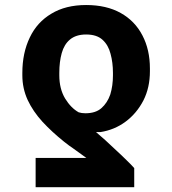

<svg xmlns="http://www.w3.org/2000/svg" viewBox="-20 -573 695 776"><path d="M522.5 183.6Q422.9 183.6 124 183.6Q124 153.3 124 65.4Q174.8 65.4 329.1 65.4Q321.3 59.6 307.6 49.8Q293.9 40 276.4 27.3Q258.8 15.6 239.3 0Q190.4 -39.1 151.4 -81.1Q113.3 -123 91.8 -168.9Q70.3 -215.8 70.3 -268.6Q70.3 -271.5 70.3 -278.3Q70.3 -359.4 100.6 -421.9Q129.9 -483.4 187.5 -517.6Q245.1 -552.7 328.1 -552.7Q410.2 -552.7 467.8 -520.5Q525.4 -488.3 555.7 -429.7Q585.9 -372.1 585.9 -295.9Q585.9 -292 585.9 -285.2Q585.9 -218.8 559.6 -167Q532.2 -114.3 487.3 -81.1Q442.4 -47.9 385.7 -39.1Q382.8 -39.1 377.9 -39.1Q373 -39.1 368.2 -39.1Q384.8 -25.4 406.2 -5.9Q427.7 13.7 449.2 34.2Q471.7 54.7 491.2 74.2Q510.7 92.8 522.5 106.4Q522.5 131.8 522.5 183.6ZM436.5 -268.6Q436.5 -270.5 436.5 -278.3Q436.5 -320.3 426.8 -355.5Q418 -390.6 394.5 -412.1Q371.1 -433.6 328.1 -433.6Q287.1 -433.6 262.7 -413.1Q239.3 -393.6 229.5 -358.4Q219.7 -323.2 219.7 -278.3Q219.7 -275.4 219.7 -268.6Q219.7 -213.9 243.2 -174.8Q266.6 -136.7 297.9 -119.1Q304.7 -117.2 310.5 -116.2Q317.4 -115.2 325.2 -115.2Q366.2 -115.2 389.6 -135.7Q414.1 -157.2 425.8 -191.4Q436.5 -226.6 436.5 -268.6Z"/></svg>

Font: DeepSea
Style: Bold
Weight: 700
Designer: Stem
Version: Version 3.019;git-0a5106e0b